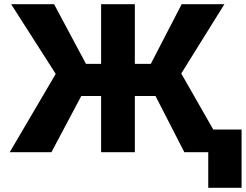

<svg xmlns="http://www.w3.org/2000/svg" viewBox="-20 -727 1174 917"><path d="M624 -421.9H700.2L847.7 -707H1051.8L845.7 -376L998.5 -108.4H1133.8V169.9H974.6V0H860.4L722.7 -268.6H624V0H462.9V-268.6H368.2L225.6 0H26.4L246.1 -374L33.2 -707H238.3L390.6 -421.9H462.9V-707H624Z"/></svg>

Font: Pretendard Std ExtraBold
Style: Regular
Weight: 800
Designer: Base glyphs from Inter by Rasmus Andersson; Hangeul glyphs from Noto Sans CJK(Source Han Sans) by Jang Soo-young and Kan
Foundry: Kil Hyung-jin
Version: Version 1.309